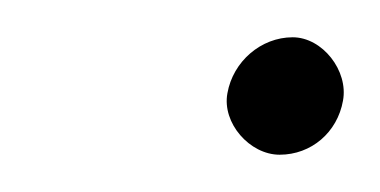

<svg xmlns="http://www.w3.org/2000/svg" viewBox="-20 -380 204 103"><path d="M102 -330C99 -314 114 -297 130 -297C147 -297 161 -309 164 -326C167 -342 153 -360 137 -360C120 -360 105 -347 102 -330Z"/></svg>

Font: Squarish
Style: It
Weight: 400
Foundry: Cannot Into Space Fonts
Version: Version 0.272